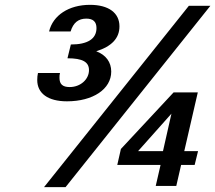

<svg xmlns="http://www.w3.org/2000/svg" viewBox="-20 -760 890 794"><path d="M137 -458C135 -449 134 -440 134 -429C134 -374 178 -341 257 -341C364 -341 440 -391 440 -464C440 -503 418 -533 378 -548C442 -568 474 -602 474 -651C474 -707 429 -740 352 -740C265 -740 199 -697 183 -630H272C283 -666 304 -683 337 -683C365 -683 379 -670 379 -644C379 -599 342 -576 273 -576L259 -519C321 -519 348 -504 348 -470C348 -432 313 -400 268 -400C239 -400 226 -412 226 -438C226 -445 226 -451 228 -458ZM850 -736H761L162 14H251ZM785 -78 799 -135H742L798 -378H698L480 -144L465 -78H644L624 9H709L729 -78ZM654 -135H551L689 -290Z"/></svg>

Font: Perun SemiBold Italic
Style: Regular
Weight: 400
Italic angle: -12°
Foundry: Copyright (c) Stefan Peev, Context Ltd, 2016
Version: Version 1.026